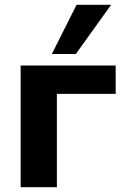

<svg xmlns="http://www.w3.org/2000/svg" viewBox="-20 -780 520 800"><path d="M66 0V-507H462V-389H217V0ZM196 -555 299 -760H443L296 -555Z"/></svg>

Font: Mulish ExtraBold
Style: Regular
Weight: 800
Designer: Vernon Adams
Foundry: Vernon Adams
Version: Version 3.603; ttfautohint (v1.8.3)